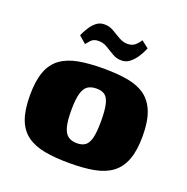

<svg xmlns="http://www.w3.org/2000/svg" viewBox="-109 -678 765 786"><g transform="rotate(20 273.5 -284.5)"><path d="M275 7Q212 7 166 -1.5Q120 -10 89 -32.5Q58 -55 43 -95.5Q28 -136 28 -199Q28 -262 43 -302.5Q58 -343 89 -365.5Q120 -388 166 -396.5Q212 -405 275 -405Q337 -405 382.5 -396.5Q428 -388 458 -365.5Q488 -343 503.5 -302.5Q519 -262 519 -199Q519 -136 503.5 -95.5Q488 -55 457.5 -32.5Q427 -10 381.5 -1.5Q336 7 275 7ZM275 -80Q298 -80 311.5 -90Q325 -100 331.5 -125.5Q338 -151 338 -199Q338 -247 331.5 -273Q325 -299 311.5 -308.5Q298 -318 275 -318Q253 -318 238 -308.5Q223 -299 215.5 -273Q208 -247 208 -199Q208 -151 215.5 -125.5Q223 -100 238 -90Q253 -80 275 -80ZM332 -461Q311 -460 292 -471Q273 -482 254.5 -493.5Q236 -505 215 -504Q195 -504 183.5 -491Q172 -478 168 -473L137 -500Q137 -501 142.5 -512Q148 -523 157.5 -538Q167 -553 181.5 -564.5Q196 -576 215 -576Q236 -577 255 -566Q274 -555 292.5 -544Q311 -533 330 -533Q353 -533 366 -546Q379 -559 384 -568L415 -544Q415 -544 409.5 -531.5Q404 -519 393.5 -503Q383 -487 367.5 -474Q352 -461 332 -461Z"/></g></svg>

Font: Genos ExtraBold
Style: Regular
Weight: 800
Designer: Robert E. Leuschke
Foundry: Robert E. Leuschke
Version: Version 1.010